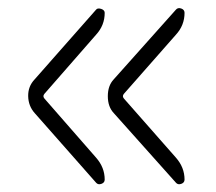

<svg xmlns="http://www.w3.org/2000/svg" viewBox="-20 -530 540 479"><path d="M418.9 -74.2 263.7 -248Q249 -263.7 249 -290Q249 -316.4 263.7 -332L418.9 -505.9Q423.8 -511.7 432.1 -508.8Q440.4 -505.9 440.4 -498Q440.4 -466.8 418.9 -443.4L289.1 -295.9Q284.2 -290 289.1 -284.2L418.9 -136.7Q440.4 -112.3 440.4 -82Q440.4 -74.2 432.1 -71.3Q423.8 -68.4 418.9 -74.2ZM219.7 -74.2 66.4 -248Q50.8 -265.6 50.3 -290Q49.8 -314.5 66.4 -332L219.7 -505.9Q223.6 -510.7 232.4 -507.8Q241.2 -504.9 241.2 -498Q241.2 -466.8 219.7 -443.4L90.8 -295.9Q85.9 -290 90.8 -284.2L219.7 -136.7Q241.2 -112.3 241.2 -82Q241.2 -74.2 232.9 -71.3Q224.6 -68.4 219.7 -74.2Z"/></svg>

Font: Rounded-X Mgen+ 1mn light
Style: Regular
Weight: 200
Designer: [Source Han Sans]
Ryoko NISHIZUKA  (kana & ideographs); Paul D. Hunt (Latin, Greek & Cyrillic); Wenlong ZHANG  (bopomofo
Version: Version 1.059.20150602